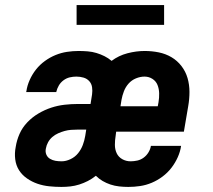

<svg xmlns="http://www.w3.org/2000/svg" viewBox="-20 -729 840 757"><path d="M222 8Q198 8 174 5.5Q150 3 128 -4.5Q106 -12 86.5 -25.5Q67 -39 55 -58Q43 -77 40 -101Q37 -125 42 -150Q46 -176 57 -201Q68 -226 87.5 -246.5Q107 -267 131.5 -281.5Q156 -296 182 -304.5Q208 -313 234.5 -316Q261 -319 286 -319H337L343 -357Q345 -371 343 -385Q341 -399 332 -409Q323 -419 309.5 -423Q296 -427 281 -427Q268 -427 255 -424Q242 -421 230.5 -412.5Q219 -404 212 -392Q205 -380 202 -367V-366H83L84 -369Q87 -391 97 -413.5Q107 -436 122 -455Q137 -474 157 -488.5Q177 -503 199 -512Q221 -521 244 -524.5Q267 -528 290 -528Q308 -528 326 -526.5Q344 -525 360.5 -520Q377 -515 392 -507.5Q407 -500 420 -489Q448 -510 482.5 -519Q517 -528 550 -528Q579 -528 606 -522.5Q633 -517 656 -503.5Q679 -490 695.5 -468.5Q712 -447 719.5 -421Q727 -395 727 -366.5Q727 -338 722 -310L705 -210H438L436 -194Q433 -176 433 -158Q433 -140 440 -125Q447 -110 462 -101.5Q477 -93 495 -93Q508 -93 521.5 -96Q535 -99 546.5 -107.5Q558 -116 565.5 -128.5Q573 -141 575 -154H694Q691 -132 681 -109.5Q671 -87 656 -67.5Q641 -48 621 -33Q601 -18 578.5 -8.5Q556 1 532.5 4.5Q509 8 486 8Q468 8 450 6Q432 4 415.5 -1.5Q399 -7 384.5 -15.5Q370 -24 358 -36Q343 -24 326.5 -15.5Q310 -7 292.5 -1.5Q275 4 257.5 6Q240 8 222 8ZM455 -310H602L605 -326Q608 -344 607.5 -361.5Q607 -379 601 -394Q595 -409 581 -418Q567 -427 550 -427Q533 -427 516 -420Q499 -413 487 -399.5Q475 -386 468.5 -369Q462 -352 459 -335ZM223 -93Q240 -93 258 -101.5Q276 -110 288 -125Q300 -140 306.5 -157.5Q313 -175 316 -193L320 -218H286Q273 -218 260 -217Q247 -216 234.5 -212.5Q222 -209 209.5 -203.5Q197 -198 186.5 -189Q176 -180 169.5 -168Q163 -156 161 -144Q158 -131 162.5 -120Q167 -109 177 -103Q187 -97 198.5 -95Q210 -93 223 -93ZM282 -631V-709H627V-631Z"/></svg>

Font: Iosevka Aile Oblique
Style: Bold
Weight: 700
Italic angle: -9°
Designer: Belleve Invis
Foundry: Belleve Invis
Version: Version 31.1.0; ttfautohint (v1.8.4)